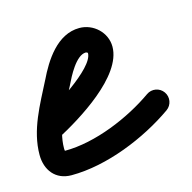

<svg xmlns="http://www.w3.org/2000/svg" viewBox="-81 -356 455 455"><g transform="rotate(-15 146.5 -128.0)"><path d="M-4 -68.1C3.7 -53.4 21.9 -47.8 36.5 -55.6C93.6 -85.7 214.6 -158.4 214.6 -231.5C214.6 -266.4 184.5 -294.4 150 -294.4C95.3 -294.4 60.9 -239.6 40 -196C40 -196 40 -196.1 40.1 -196.3C40.2 -196.4 40.2 -196.5 40.2 -196.5C13.4 -143.4 -18.7 -89.4 -18.7 -28.1C-18.7 9.1 3.1 37.9 42.3 37.9C129.5 37.9 229.3 -3.3 299.3 -52.5C312.8 -62 316.1 -80.7 306.5 -94.3C297 -107.8 278.3 -111.1 264.7 -101.5C264.7 -101.5 264.7 -101.5 264.7 -101.5C205 -59.5 117 -22.1 42.3 -22.1C41.6 -22.1 41.3 -24.4 41.3 -28.1C41.3 -78.3 71.7 -125.7 93.8 -169.5C93.8 -169.5 93.8 -169.6 93.9 -169.7C94 -169.9 94 -170 94 -170C102.6 -187.9 125.6 -234.4 150 -234.4C151.2 -234.4 154.6 -233 154.6 -231.5C154.6 -193.5 39.3 -124.9 8.5 -108.6C-6.1 -100.9 -11.7 -82.7 -4 -68.1Z"/></g></svg>

Font: FRB American Cursive
Style: Bold Italic
Weight: 700
Italic angle: -25°
Version: Version 2.0;Modular Font Editor K font №1